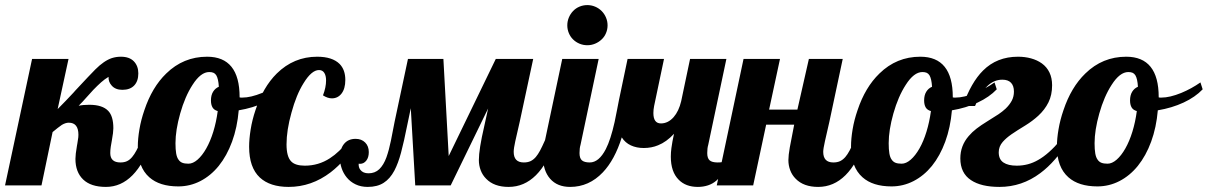

<svg xmlns="http://www.w3.org/2000/svg" viewBox="-58 -733 4774 759"><path d="M240.2 -105Q240.2 -122.1 246.1 -156.2Q247.1 -164.1 248 -167Q249 -176.8 250 -180.2Q252 -189.9 252 -200.2Q252 -248 213.9 -248Q201.2 -248 186.5 -239.3L170.4 -227.5L149.9 -210.9L106 0H-38.1L68.8 -500H212.9L169.9 -301.8Q202.1 -334 232.4 -366.7L239.7 -375Q297.9 -437.5 318.8 -458.5Q353.5 -493.2 384.3 -503.4Q401.4 -508.8 419.9 -508.8Q453.6 -508.8 471.2 -490.5Q488.8 -472.2 488.8 -442.9Q488.8 -412.1 472.4 -395Q456.1 -377.9 425.8 -377.9Q397.9 -377.9 383.3 -395Q370.1 -409.7 371.1 -429.2Q355.5 -419.9 341.6 -407.5Q327.6 -395 311 -377.9L301.3 -367.2Q294.4 -360.4 282.7 -346.7Q270.5 -332.5 252.9 -314.9Q270 -318.8 294.9 -318.8Q346.7 -318.8 369.6 -294.9Q390.1 -273.9 390.1 -226.1Q390.1 -210 384.3 -178.7Q381.8 -166.5 379.9 -153.1Q377.9 -139.6 377.9 -127.9Q377.9 -90.8 418 -90.8Q433.1 -90.8 444.1 -95.9Q455.1 -101.1 464.4 -112.3Q473.1 -122.6 481.4 -138.2Q489.7 -153.8 501 -179.2H543Q480 5.9 360.8 5.9Q301.3 5.9 270.8 -23.4Q240.2 -52.7 240.2 -105Z M532.2 -32.2Q486.8 -72.3 486.8 -153.8Q486.8 -184.6 493.2 -221.9Q499.5 -259.3 512.7 -297.4Q543 -388.2 599.1 -442.4Q667 -508.8 760.7 -508.8Q889.2 -508.8 889.2 -349.1V-348.1Q892.1 -347.2 894 -347.2H899.9Q933.1 -347.2 978.5 -365.7Q1018.6 -382.3 1054.2 -407.2L1063 -379.9Q1033.7 -349.1 987.5 -327.6Q941.4 -306.2 885.7 -296.9Q879.9 -229 859.4 -173.1Q838.9 -117.2 806.6 -77.1Q774.9 -38.1 733.9 -17.1Q692.9 3.9 647 3.9Q572.8 3.9 532.2 -32.2ZM757.3 -146Q773.4 -174.3 785.2 -212.4Q796.9 -250.5 802.7 -293.9Q788.1 -297.9 782 -308.6Q775.9 -319.3 775.9 -335.9Q775.9 -356.4 784.2 -370.1Q792.5 -383.8 807.1 -390.1Q805.2 -421.9 796.9 -435.5Q792.5 -442.4 785.9 -445.3Q779.3 -448.2 769 -448.2Q735.4 -448.2 703.1 -397.5Q673.3 -351.6 654.3 -284.2Q635.7 -218.3 635.7 -167Q635.7 -142.1 638.4 -126.5Q641.1 -110.8 647.5 -102.1Q653.3 -93.3 662.6 -89.6Q671.9 -85.9 687 -85.9Q704.6 -85.9 722.9 -101.8Q741.2 -117.7 757.3 -146Z M969.2 -31.2Q926.8 -70.8 926.8 -152.8Q926.8 -183.6 932.9 -221.4Q939 -259.3 951.7 -296.9Q981.4 -388.2 1036.1 -442.4Q1103.5 -508.8 1195.8 -508.8Q1255.9 -508.8 1284.7 -480Q1307.1 -457 1307.1 -417Q1307.1 -381.8 1291.5 -362.3Q1276.9 -344.2 1253.9 -344.2Q1237.3 -344.2 1218.8 -356Q1231 -387.7 1231 -415Q1231 -434.1 1223.9 -445.1Q1216.8 -456.1 1203.1 -456.1Q1173.8 -456.1 1142.1 -404.3Q1113.3 -358.4 1094.2 -287.6Q1074.7 -218.3 1074.7 -162.1Q1074.7 -113.3 1093.3 -94.7Q1109.4 -78.1 1147 -78.1Q1201.2 -78.1 1246.1 -107.4Q1265.1 -119.6 1282.7 -136.5Q1300.3 -153.3 1323.7 -179.2H1357.9Q1310.5 -99.1 1249 -51.8Q1173.3 5.9 1083 5.9Q1009.3 5.9 969.2 -31.2Z M1312.5 -31.7Q1299.3 -47.9 1292.5 -68.1Q1285.6 -88.4 1285.6 -108.9Q1285.6 -144 1302 -164.1Q1318.4 -184.1 1347.7 -184.1Q1371.1 -184.1 1385.5 -169.7Q1399.9 -155.3 1399.9 -131.8Q1399.9 -110.4 1389.9 -97.9Q1379.9 -85.4 1365.2 -85.4Q1361.8 -85.4 1359.9 -85.9Q1358.9 -71.3 1366.7 -61.5Q1377 -47.9 1398.9 -47.9Q1424.3 -47.9 1441.4 -64.2Q1458.5 -80.6 1469.7 -111.3Q1480 -140.6 1487.3 -176.8Q1493.7 -211.4 1502 -252L1554.7 -500H1694.8L1715.8 -116.2L1901.9 -500H2049.8L1996.6 -252L1979 -174.8Q1972.7 -146.5 1972.7 -132.8Q1972.7 -90.8 2012.7 -90.8Q2027.8 -90.8 2039.1 -95.9Q2050.3 -101.1 2060.1 -112.3Q2068.8 -122.6 2076.9 -137.7Q2085 -152.8 2096.7 -179.2H2138.7Q2075.7 5.9 1952.6 5.9Q1895 5.9 1863.8 -26.4Q1849.6 -40.5 1842.3 -59.8Q1835 -79.1 1835 -100.1Q1835 -142.6 1856 -232.9L1871.6 -304.2L1723.6 0H1583.5L1565.9 -305.2L1552.7 -242.2Q1538.6 -171.4 1527.3 -129.4Q1516.1 -87.4 1501 -58.6Q1483.9 -26.4 1458.7 -10.3Q1433.6 5.9 1395.5 5.9Q1368.7 5.9 1347.7 -4.2Q1326.7 -14.2 1312.5 -31.7Z M2207.5 -577.1Q2196.8 -587.4 2190.7 -602.1Q2184.6 -616.7 2184.6 -632.8Q2184.6 -648.9 2190.7 -663.6Q2196.8 -678.2 2207.5 -689.5Q2218.3 -700.7 2232.9 -706.8Q2247.6 -712.9 2263.7 -712.9Q2279.8 -712.9 2294.4 -706.8Q2309.1 -700.7 2320.3 -689.5Q2331.5 -678.2 2337.6 -663.6Q2343.8 -648.9 2343.8 -632.8Q2343.8 -616.7 2337.6 -602.1Q2331.5 -587.4 2320.3 -577.1Q2309.1 -566.4 2294.4 -560.3Q2279.8 -554.2 2263.7 -554.2Q2247.6 -554.2 2232.9 -560.3Q2218.3 -566.4 2207.5 -577.1ZM2116.7 -26.4Q2088.9 -58.1 2088.9 -111.8Q2088.9 -123.5 2091.3 -144Q2093.8 -164.6 2096.7 -179.2L2164.6 -500H2308.6L2236.8 -160.2Q2232.9 -147.5 2232.9 -127.9Q2232.9 -107.4 2242.4 -99.1Q2252 -90.8 2273.4 -90.8Q2309.6 -90.8 2336.9 -143.6Q2356 -180.7 2371.6 -250.5Q2377 -275.9 2381.8 -301.3Q2385.3 -322.3 2388.7 -336.9L2422.9 -500H2566.9L2527.8 -314Q2524.9 -299.3 2524.9 -286.1Q2524.9 -245.1 2554.7 -245.1Q2583 -245.1 2605 -270Q2625.5 -293.5 2634.8 -333L2669.9 -500H2813.5L2741.7 -160.2Q2737.8 -147.5 2737.8 -127.9Q2737.8 -107.4 2747.3 -99.1Q2756.8 -90.8 2778.8 -90.8Q2791.5 -90.8 2797.4 -92.3Q2803.2 -93.8 2810.5 -97.2Q2807.1 -47.4 2773.9 -19Q2759.3 -6.3 2740.5 -0.2Q2721.7 5.9 2700.7 5.9Q2652.8 5.9 2625 -22.5Q2593.8 -53.7 2593.8 -113.8Q2593.8 -130.4 2596.2 -147.9Q2599.6 -173.3 2606.4 -204.1Q2576.7 -171.9 2543.5 -158.7Q2517.6 -147.9 2486.8 -147.9Q2458.5 -147.9 2436 -158.2Q2413.6 -168.5 2399.9 -189.9Q2372.1 -101.1 2325.2 -51.8Q2270.5 5.9 2195.8 5.9Q2145 5.9 2116.7 -26.4Z M3087.4 -26.4Q3073.2 -40.5 3065.9 -59.8Q3058.6 -79.1 3058.6 -100.1Q3058.6 -118.7 3064.2 -150.4Q3069.8 -182.1 3081.5 -240.2H2970.7L2919.4 0H2775.4L2881.3 -500H3025.4L2982.4 -299.8H3094.2L3139.6 -500H3273.4L3220.7 -252L3203.1 -174.8Q3196.3 -144.5 3196.3 -132.8Q3196.3 -90.8 3236.3 -90.8Q3251.5 -90.8 3262.7 -95.9Q3273.9 -101.1 3283.7 -112.3Q3292.5 -122.6 3300.5 -137.7Q3308.6 -152.8 3320.3 -179.2H3362.3Q3299.3 5.9 3176.3 5.9Q3118.7 5.9 3087.4 -26.4Z M3351.6 -32.2Q3306.2 -72.3 3306.2 -153.8Q3306.2 -184.6 3312.5 -221.9Q3318.8 -259.3 3332 -297.4Q3362.3 -388.2 3418.5 -442.4Q3486.3 -508.8 3580.1 -508.8Q3708.5 -508.8 3708.5 -349.1V-348.1Q3711.4 -347.2 3713.4 -347.2H3719.2Q3752.4 -347.2 3797.9 -365.7Q3837.9 -382.3 3873.5 -407.2L3882.3 -379.9Q3853 -349.1 3806.9 -327.6Q3760.7 -306.2 3705.1 -296.9Q3699.2 -229 3678.7 -173.1Q3658.2 -117.2 3626 -77.1Q3594.2 -38.1 3553.2 -17.1Q3512.2 3.9 3466.3 3.9Q3392.1 3.9 3351.6 -32.2ZM3576.7 -146Q3592.8 -174.3 3604.5 -212.4Q3616.2 -250.5 3622.1 -293.9Q3607.4 -297.9 3601.3 -308.6Q3595.2 -319.3 3595.2 -335.9Q3595.2 -356.4 3603.5 -370.1Q3611.8 -383.8 3626.5 -390.1Q3624.5 -421.9 3616.2 -435.5Q3611.8 -442.4 3605.2 -445.3Q3598.6 -448.2 3588.4 -448.2Q3554.7 -448.2 3522.5 -397.5Q3492.7 -351.6 3473.6 -284.2Q3455.1 -218.3 3455.1 -167Q3455.1 -142.1 3457.8 -126.5Q3460.4 -110.8 3466.8 -102.1Q3472.7 -93.3 3481.9 -89.6Q3491.2 -85.9 3506.3 -85.9Q3523.9 -85.9 3542.2 -101.8Q3560.5 -117.7 3576.7 -146Z M3780.3 -21Q3738.3 -48.8 3738.3 -106.9Q3738.3 -157.2 3771.5 -195.3Q3784.7 -210.9 3802.5 -224.6Q3820.3 -238.3 3844.2 -252.9Q3874.5 -271.5 3889.4 -281.5Q3904.3 -291.5 3917.5 -303.7Q3933.1 -318.8 3941.7 -335Q3950.2 -351.1 3950.2 -371.1Q3950.2 -393.6 3938.7 -405.8Q3927.2 -418 3904.3 -418Q3871.6 -418 3845.5 -393.1Q3819.3 -368.2 3796.4 -314H3748Q3780.8 -407.2 3828.1 -454.1Q3882.8 -508.8 3966.3 -508.8Q3993.7 -508.8 4017.8 -502.2Q4042 -495.6 4060.5 -482.4Q4080.1 -468.3 4090.6 -446.5Q4101.1 -424.8 4101.1 -396Q4101.1 -357.4 4086.7 -328.4Q4072.3 -299.3 4046.4 -275.4Q4023.4 -254.4 3995.6 -237.3Q3961.9 -216.8 3940.9 -202.4Q3919.9 -188 3905.8 -171.9Q3890.1 -153.8 3890.1 -130.9Q3890.1 -103 3908.7 -90.6Q3927.2 -78.1 3961.4 -78.1Q4007.3 -78.1 4045.9 -100.6Q4087.9 -124 4134.3 -179.2H4168.5Q4114.7 -93.3 4054.7 -48.8Q3981.9 5.9 3893.1 5.9Q3820.3 5.9 3780.3 -21Z M4165.5 -32.2Q4120.1 -72.3 4120.1 -153.8Q4120.1 -184.6 4126.5 -221.9Q4132.8 -259.3 4146 -297.4Q4176.3 -388.2 4232.4 -442.4Q4300.3 -508.8 4394 -508.8Q4522.5 -508.8 4522.5 -349.1V-348.1Q4525.4 -347.2 4527.3 -347.2H4533.2Q4566.4 -347.2 4611.8 -365.7Q4651.9 -382.3 4687.5 -407.2L4696.3 -379.9Q4667 -349.1 4620.8 -327.6Q4574.7 -306.2 4519 -296.9Q4513.2 -229 4492.7 -173.1Q4472.2 -117.2 4439.9 -77.1Q4408.2 -38.1 4367.2 -17.1Q4326.2 3.9 4280.3 3.9Q4206.1 3.9 4165.5 -32.2ZM4390.6 -146Q4406.7 -174.3 4418.5 -212.4Q4430.2 -250.5 4436 -293.9Q4421.4 -297.9 4415.3 -308.6Q4409.2 -319.3 4409.2 -335.9Q4409.2 -356.4 4417.5 -370.1Q4425.8 -383.8 4440.4 -390.1Q4438.5 -421.9 4430.2 -435.5Q4425.8 -442.4 4419.2 -445.3Q4412.6 -448.2 4402.3 -448.2Q4368.7 -448.2 4336.4 -397.5Q4306.6 -351.6 4287.6 -284.2Q4269 -218.3 4269 -167Q4269 -142.1 4271.7 -126.5Q4274.4 -110.8 4280.8 -102.1Q4286.6 -93.3 4295.9 -89.6Q4305.2 -85.9 4320.3 -85.9Q4337.9 -85.9 4356.2 -101.8Q4374.5 -117.7 4390.6 -146Z"/></svg>

Font: Pattaya
Style: Regular
Weight: 400
Designer: Pablo Impallari / Thai characters Designed by Thanarat Vachiruckul and Suppakit Chalermlarp
Foundry: Pablo Impallari
Version: Version 1.007;September 16, 2023;FontCreator 15.0.0.2934 64-